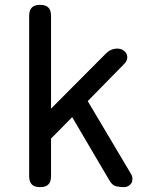

<svg xmlns="http://www.w3.org/2000/svg" viewBox="-20 -760 640 790"><path d="M190 -35Q190 -12 179 -1Q168 10 145 10Q122 10 111 -1Q100 -12 100 -35V-695Q100 -718 111 -729Q122 -740 145 -740Q168 -740 179 -729Q190 -718 190 -695V-313L415 -539Q426 -550 437.5 -555Q449 -560 462 -560Q476 -560 486 -554Q496 -548 500.5 -538.5Q505 -529 503 -518Q501 -507 491 -497L341 -344L518 -46Q525 -35 525 -24.5Q525 -14 520.5 -6.5Q516 1 508 5.5Q500 10 491 10Q474 10 458 6.5Q442 3 430 -18L277 -278L190 -190Z"/></svg>

Font: Maple Mono NL
Style: Regular
Weight: 400
Monospace: yes
Designer: subframe7536
Version: Version 7.000